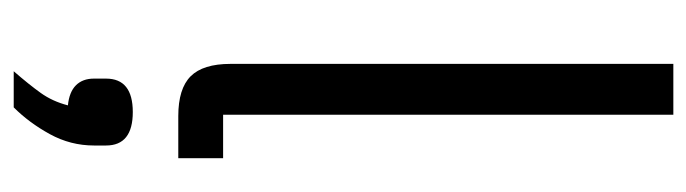

<svg xmlns="http://www.w3.org/2000/svg" viewBox="-390 -390 1026 287"><g transform="rotate(90 123.5 -247.0)"><path d="M154 0Q113 0 94.5 -18.5Q76 -37 76 -78V-740H152V-67H217V0ZM148 68Q198 68 198 108V126Q198 161 181 192Q164 223 141 246H87Q107 223 119.5 205.5Q132 188 138 165Q118 163 108 153Q98 143 98 126V108Q98 68 148 68Z"/></g></svg>

Font: IBM Plex Sans Condensed
Style: Regular
Weight: 400
Width: 3
Designer: Mike Abbink, Paul van der Laan, Pieter van Rosmalen
Foundry: Bold Monday
Version: Version 1.1